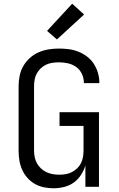

<svg xmlns="http://www.w3.org/2000/svg" viewBox="-20 -1004 640 1032"><path d="M268 8Q241 8 215 2.5Q189 -3 166.5 -16Q144 -29 126.5 -49Q109 -69 98.5 -93Q88 -117 84 -143Q80 -169 80 -195V-540Q80 -568 85.5 -596Q91 -624 105 -648.5Q119 -673 140 -692Q161 -711 187 -722.5Q213 -734 241 -738.5Q269 -743 297 -743Q324 -743 350.5 -739.5Q377 -736 402 -726Q427 -716 448.5 -699.5Q470 -683 484.5 -660.5Q499 -638 506.5 -612Q514 -586 514 -560Q514 -559 514 -558Q514 -557 514 -557H431Q431 -557 431 -557.5Q431 -558 431 -558Q431 -583 420.5 -606Q410 -629 390 -643.5Q370 -658 346 -663.5Q322 -669 297 -669Q280 -669 262 -666.5Q244 -664 228 -656.5Q212 -649 199 -636.5Q186 -624 177.5 -608.5Q169 -593 166 -575.5Q163 -558 163 -540V-195Q163 -177 166.5 -159.5Q170 -142 178.5 -126.5Q187 -111 200.5 -98.5Q214 -86 230 -78.5Q246 -71 263.5 -68Q281 -65 299 -65Q317 -65 334 -68Q351 -71 366.5 -79Q382 -87 395 -99.5Q408 -112 415.5 -127.5Q423 -143 426 -160.5Q429 -178 429 -195V-327H300V-401H512V0H439V-115Q431 -88 415 -63.5Q399 -39 376 -22.5Q353 -6 324.5 1Q296 8 268 8ZM286 -792 233 -838 368 -984 432 -926Z"/></svg>

Font: Iosevka Curly Extended
Style: Regular
Weight: 400
Width: 7
Monospace: yes
Designer: Belleve Invis
Foundry: Belleve Invis
Version: Version 11.1.0; ttfautohint (v1.8.3)